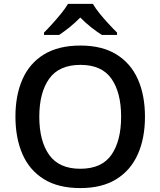

<svg xmlns="http://www.w3.org/2000/svg" viewBox="-20 -960 827 990"><path d="M727.5 -357.9Q727.5 -247.6 690.7 -164.8Q653.8 -82 579.8 -36.1Q505.9 9.8 394 9.8Q280.3 9.8 206.1 -36.4Q131.8 -82.5 95.7 -165.5Q59.6 -248.5 59.6 -358.9Q59.6 -468.8 95.9 -551.3Q132.3 -633.8 206.8 -679.4Q281.2 -725.1 395 -725.1Q505.9 -725.1 579.8 -679.7Q653.8 -634.3 690.7 -551.8Q727.5 -469.2 727.5 -357.9ZM182.6 -357.9Q182.6 -233.4 233.4 -161.6Q284.2 -89.8 394 -89.8Q504.4 -89.8 554.4 -161.6Q604.5 -233.4 604.5 -357.9Q604.5 -483.4 554.4 -554.4Q504.4 -625.5 395 -625.5Q284.7 -625.5 233.6 -554Q182.6 -482.4 182.6 -357.9ZM459 -939.9Q471.7 -917.5 494.1 -889.9Q516.6 -862.3 540.8 -836.2Q564.9 -810.1 583.5 -792V-779.8H505.4Q479 -796.4 449.5 -819.6Q419.9 -842.8 394 -869.6Q367.7 -842.8 339.1 -819.8Q310.5 -796.9 284.7 -779.8H207V-792Q225.6 -810.5 249.3 -836.7Q272.9 -862.8 295.2 -890.1Q317.4 -917.5 330.6 -939.9Z"/></svg>

Font: Open Sans SemiBold
Style: Regular
Weight: 600
Designer: Monotype Design Team
Foundry: Monotype Imaging Inc.
Version: Version 3.003; ttfautohint (v1.8.4)